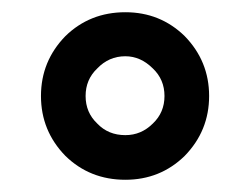

<svg xmlns="http://www.w3.org/2000/svg" viewBox="-20 -738 408 314"><path d="M185 -718Q127 -718 87 -679Q47 -638 47 -581Q47 -524 87 -483Q127 -444 185 -444Q242 -444 282 -483Q322 -524 322 -581Q322 -638 282 -679Q242 -718 185 -718ZM185 -646Q210 -646 230 -626Q249 -608 249 -581Q249 -554 230 -536Q211 -517 185 -517Q157 -517 139 -536Q120 -554 120 -581Q120 -608 139 -626Q158 -646 185 -646Z"/></svg>

Font: Unageo
Style: Regular
Weight: 400
Designer: Richard Sepsi
Foundry: Richard Sepsi
Version: Version 2.000